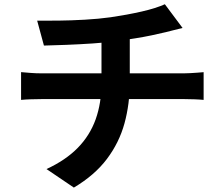

<svg xmlns="http://www.w3.org/2000/svg" viewBox="-20 -814 1040 892"><path d="M152.7 -718Q191.3 -717.6 250.3 -718.2Q309.4 -718.8 374.3 -722.5Q439.3 -726.2 493.8 -733.8Q531.6 -739.4 568.5 -746.1Q605.3 -752.9 638.6 -760.5Q671.9 -768.1 699.5 -776.9Q727.1 -785.7 745.9 -794.3L828.2 -684.1Q802.5 -678.2 783.3 -673Q764.2 -667.8 751.1 -664.8Q720.2 -657.2 684.2 -649.8Q648.3 -642.3 610 -636.2Q571.7 -630 532.8 -624.2Q476.3 -616.5 411.9 -612.2Q347.6 -607.9 287.7 -605.6Q227.8 -603.3 184.1 -602.3ZM196 -28.6Q284.2 -69.2 340.7 -126.5Q397.2 -183.9 424.4 -259.6Q451.5 -335.3 451.5 -428.8Q451.5 -428.8 451.5 -451.2Q451.5 -473.6 451.5 -519.1Q451.5 -564.6 451.5 -635.2L582.9 -650Q582.9 -624.4 582.9 -594.7Q582.9 -565 582.9 -535.9Q582.9 -506.7 582.9 -483.3Q582.9 -459.8 582.9 -445.5Q582.9 -431.1 582.9 -431.1Q582.9 -330.8 558.4 -241.2Q533.8 -151.5 477 -75.9Q420.3 -0.3 323.2 57.5ZM77.9 -478.9Q98.7 -477.1 122.7 -475.2Q146.7 -473.3 170.3 -473.3Q183.5 -473.3 222.5 -473.3Q261.5 -473.3 317.4 -473.3Q373.3 -473.3 437.1 -473.3Q500.9 -473.3 565 -473.3Q629.2 -473.3 685.1 -473.3Q741.1 -473.3 781 -473.3Q821 -473.3 835.3 -473.3Q846.3 -473.3 863.4 -474.2Q880.5 -475.1 897.8 -476.4Q915.2 -477.7 926 -478.7V-349.9Q905.9 -351.9 882.4 -352.7Q858.8 -353.6 837.9 -353.6Q824.3 -353.6 784.8 -353.6Q745.2 -353.6 688.8 -353.6Q632.3 -353.6 567.9 -353.6Q503.4 -353.6 438.9 -353.6Q374.3 -353.6 318 -353.6Q261.7 -353.6 222.8 -353.6Q184 -353.6 171.5 -353.6Q148.9 -353.6 123.1 -352.7Q97.3 -351.9 77.9 -349.9Z"/></svg>

Font: Noto Sans TC Thin
Style: Regular
Weight: 100
Designer: Ryoko NISHIZUKA 西塚涼子 (kana, bopomofo & ideographs); Paul D. Hunt (Latin, Greek & Cyrillic); Sandoll Communications 산돌커뮤니
Foundry: Adobe
Version: Version 2.004-H2;hotconv 1.0.118;makeotfexe 2.5.65603